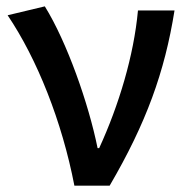

<svg xmlns="http://www.w3.org/2000/svg" viewBox="-20 -584 590 604"><path d="M214 0H325C440 -197 498 -357 529 -551H414C401 -409 354 -253 292 -118H287C259 -257 191 -451 121 -564L4 -536C97 -398 175 -202 214 0Z"/></svg>

Font: Noto Sans TC Medium
Style: Regular
Weight: 500
Designer: Ryoko NISHIZUKA 西塚涼子 (kana, bopomofo & ideographs); Paul D. Hunt (Latin, Greek & Cyrillic); Sandoll Communications 산돌커뮤니
Foundry: Adobe
Version: Version 2.004;hotconv 1.0.118;makeotfexe 2.5.65603